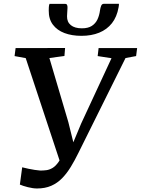

<svg xmlns="http://www.w3.org/2000/svg" viewBox="-20 -1002 758 1034"><path d="M179.5 13Q157.5 13 130 6Q102.5 -1 87 -8L99.5 -101Q116 -97 133.2 -93.2Q150.5 -89.5 167 -87Q183.5 -84.5 197 -83.5Q213 -83.5 229.5 -85.5Q246 -87.5 263 -97.5Q280 -107.5 296 -130.8Q312 -154 327 -196.5L309.5 -111.5L118.5 -689L58.5 -700L64 -743L330.5 -743.5L327 -700.5L246 -689.5L348 -344.5L387 -187L355 -188L417 -336.5L580.5 -688.5L506 -700L511 -743H718.5L713 -700L656 -689.5L402.5 -179Q382.5 -138 361.2 -103.2Q340 -68.5 314.5 -42.2Q289 -16 256 -1.5Q223 13 179.5 13ZM331.5 -981Q339 -981 341.5 -974.8Q344 -968.5 343.5 -959Q343.5 -949.5 342.2 -936.8Q341 -924 341 -914.5Q340.5 -883.5 361.5 -866.5Q382.5 -849.5 421 -849.5Q454.5 -849.5 474.5 -862.5Q494.5 -875.5 504.8 -897.2Q515 -919 518.5 -946Q520.5 -960 524.8 -970.8Q529 -981.5 539.5 -981.5H620.5Q620.5 -977.5 620.2 -973Q620 -968.5 618.5 -962Q609.5 -911 582.8 -877Q556 -843 514.2 -826Q472.5 -809 418.5 -809Q367 -809 327.2 -824Q287.5 -839 264.8 -869.2Q242 -899.5 242.5 -945.5Q242.5 -954.5 243 -963.5Q243.5 -972.5 246.5 -981Z"/></svg>

Font: Merriweather 28pt Medium
Style: Italic
Weight: 500
Italic angle: -7.8°
Version: Version 2.101